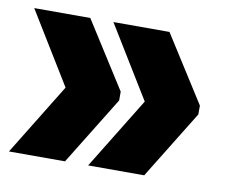

<svg xmlns="http://www.w3.org/2000/svg" viewBox="-55 -518 641 548"><g transform="rotate(10 265.0 -244.0)"><path d="M130 -244.5 2.5 -452.5H165L287 -260.5V-235L165 -37H2.5ZM359.5 -244.5 232 -452.5H394.5L516.5 -260.5V-235L394.5 -37H232Z"/></g></svg>

Font: Anek Bangla Medium ExtraBold
Style: Regular
Weight: 800
Version: Version 1.003